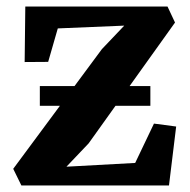

<svg xmlns="http://www.w3.org/2000/svg" viewBox="-20 -568 582 588"><path d="M360.5 -489.5 157 -481 127.5 -378.5 55.5 -378 57.5 -548H493L516 -499L251.5 -129L183.5 -57.5L394 -69L451.5 -189.5L519.5 -180.5L497.5 0H45.5L20.5 -51L292 -417.5ZM102 -304.5H440.5V-244H102Z"/></svg>

Font: Merriweather 36pt
Style: Bold
Weight: 700
Designer: Eben Sorkin
Foundry: Eben Sorkin
Version: Version 2.100